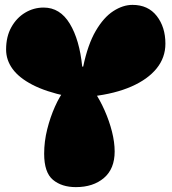

<svg xmlns="http://www.w3.org/2000/svg" viewBox="-20 -758 703 787"><path d="M291 9Q233 9 197 -21Q161 -51 161 -128Q161 -178 173.5 -228Q186 -278 205.5 -321.5Q225 -365 247 -392L253 -364Q168 -382 113 -410.5Q58 -439 31.5 -475.5Q5 -512 5 -555Q5 -608 26.5 -646.5Q48 -685 83 -706Q118 -727 159 -727Q226 -727 266 -661Q306 -595 317 -485H321Q340 -576 372.5 -631.5Q405 -687 444.5 -712.5Q484 -738 523 -738Q587 -738 622.5 -692.5Q658 -647 658 -579Q658 -522 622 -477.5Q586 -433 519 -403.5Q452 -374 358 -363L367 -382Q390 -348 409 -305Q428 -262 439 -218.5Q450 -175 450 -137Q450 -66 406 -28.5Q362 9 291 9Z"/></svg>

Font: DynaPuff
Style: Bold
Weight: 700
Designer: Toshi Omagari, Jennifer Daniel
Foundry: Google Fonts
Version: Version 2.000